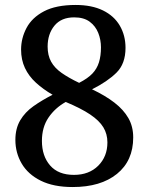

<svg xmlns="http://www.w3.org/2000/svg" viewBox="-20 -744 599 774"><path d="M273 10Q196 10 144.5 -15.5Q93 -41 67.5 -84.5Q42 -128 42 -180Q42 -226 61.5 -259Q81 -292 115 -316Q149 -340 192 -362Q154 -384 125 -410.5Q96 -437 80.5 -470Q65 -503 65 -544Q65 -590 87 -631.5Q109 -673 157.5 -698.5Q206 -724 285 -724Q350 -724 395 -702Q440 -680 463 -640.5Q486 -601 486 -551Q486 -487 449.5 -451Q413 -415 351 -384Q404 -359 441 -330.5Q478 -302 497.5 -268Q517 -234 517 -190Q517 -96 451.5 -43Q386 10 273 10ZM278 -39Q339 -39 376 -76Q413 -113 413 -170Q413 -204 396.5 -231Q380 -258 343.5 -282.5Q307 -307 245 -333Q202 -309 175.5 -270Q149 -231 149 -176Q149 -115 182 -77Q215 -39 278 -39ZM299 -410Q334 -428 352.5 -447.5Q371 -467 379 -493Q387 -519 387 -553Q387 -584 376 -611.5Q365 -639 341.5 -656.5Q318 -674 279 -674Q227 -674 199.5 -640.5Q172 -607 172 -556Q172 -521 186 -495.5Q200 -470 228.5 -450Q257 -430 299 -410Z"/></svg>

Font: Noto Serif Thai Medium
Style: Regular
Weight: 500
Version: Version 2.001